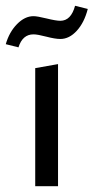

<svg xmlns="http://www.w3.org/2000/svg" viewBox="-30 -645 324 665"><path d="M34 -481 -10 -492Q2 -534 29 -561.5Q56 -589 86 -589Q99 -589 131.5 -581Q164 -573 179 -573Q216 -573 230 -625L274 -614Q262 -567 236 -538.5Q210 -510 179 -510Q161 -510 130.5 -518Q100 -526 86 -526Q48 -526 34 -481ZM92 0V-409L171 -423V0Z"/></svg>

Font: EauTest Medium
Style: Regular
Weight: 500
Designer: Christian Thalmann (Catharsis Fonts)
Version: Version 0.001;PS 000.001;hotconv 1.0.88;makeotf.lib2.5.64775